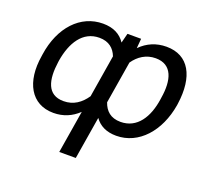

<svg xmlns="http://www.w3.org/2000/svg" viewBox="-128 -710 1157 1070"><g transform="rotate(20 451.0 -175.0)"><path d="M365.4 -49.7 323.9 203.1H421.9L463.4 -49.4C490.8 -10.7 533 9.9 590.2 9.9C724.1 9.9 824.9 -105.1 851.6 -265.6L853 -275.6C877.1 -443.9 818.5 -552.6 686.1 -552.6C625 -552.6 573.5 -530.2 532 -488.3L536.9 -545.5H456L441.4 -488.6C414.1 -530.2 370.4 -552.6 309.7 -552.6C176.5 -552.6 74.6 -443.9 50.4 -275.6L49 -265.6C22.4 -105.1 84.9 9.9 218 9.9C275.9 9.9 324.9 -11 365.4 -49.7ZM147 -265.6 148.4 -275.6C166.5 -384.9 218.4 -471.6 317.5 -471.6C373.6 -471.6 406.6 -442.5 422.9 -399.9L381.7 -148.4C350.5 -102.3 308.2 -71 248.6 -71C150.9 -71 131.4 -155.9 147 -265.6ZM479.8 -148.1 521 -398.8C551.1 -442.1 594.5 -471.6 651.3 -471.6C749.6 -471.6 773.1 -384.9 755 -275.6L753.6 -265.6C737.9 -155.9 685 -71 586.6 -71C527.7 -71 495.7 -101.9 479.8 -148.1Z"/></g></svg>

Font: Margiela Sans
Style: Italic
Weight: 400
Italic angle: -9.39999°
Designer: Stefan Endress, Andreas Faust
Version: Version 1.100;FEAKit 1.0